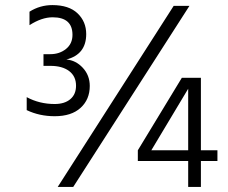

<svg xmlns="http://www.w3.org/2000/svg" viewBox="-20 -735 898 755"><path d="M268 0H207L663 -712H725ZM333 -397Q333 -344 297 -311Q261 -278 195 -278Q135 -278 85 -302V-353Q135 -326 195 -326Q234 -326 256.5 -345Q279 -364 279 -398Q279 -435 252 -455.5Q225 -476 178 -476H151V-522H178Q214 -522 239.5 -542.5Q265 -563 265 -598Q265 -667 187 -667Q144 -667 96 -636V-689Q137 -715 186 -715Q251 -715 285 -682.5Q319 -650 319 -601Q319 -521 241 -501Q278 -498 305.5 -468.5Q333 -439 333 -397ZM575 -144H720V-386ZM770 0H720V-102H522V-144L695 -429H770V-144H835V-102H770Z"/></svg>

Font: Hind Madurai Light
Style: Regular
Weight: 300
Designer: Jyotish Sonowal
Foundry: Indian Type Foundry
Version: Version 1.001;PS 1.0;hotconv 1.0.86;makeotf.lib2.5.63406; tt